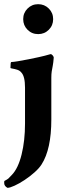

<svg xmlns="http://www.w3.org/2000/svg" viewBox="-30 -694 348 927"><path d="M5.9 212.9Q-9.8 204.1 -9.8 189.5Q-9.8 180.7 -8.8 179.7Q5.9 171.9 10.3 168Q14.6 164.1 27.3 150.4Q57.6 119.1 74.2 52.2Q90.8 -14.6 90.8 -97.7V-270.5Q90.8 -325.2 73.2 -343.8Q65.4 -353.5 52.7 -357.4Q40 -361.3 30.3 -362.8Q20.5 -364.3 20.5 -366.2Q20.5 -394.5 24.4 -394.5Q33.2 -394.5 56.6 -398.4Q80.1 -402.3 107.4 -407.7Q134.8 -413.1 156.7 -418Q178.7 -422.9 185.5 -424.8L213.9 -432.6Q219.7 -432.6 224.6 -426.3Q229.5 -419.9 229.5 -416Q227.5 -390.6 224.6 -376Q221.7 -361.3 219.7 -349.1Q217.8 -336.9 217.8 -318.4V-117.2Q217.8 26.4 170.9 99.6Q159.2 118.2 136.7 138.2Q114.3 158.2 88.4 175.3Q62.5 192.4 40 202.6Q17.6 212.9 5.9 212.9ZM154.3 -529.3Q124 -529.3 103 -550.3Q82 -571.3 82 -601.6Q82 -631.8 103 -652.8Q124 -673.8 154.3 -673.8Q184.6 -673.8 205.6 -652.8Q226.6 -631.8 226.6 -601.6Q226.6 -571.3 205.6 -550.3Q184.6 -529.3 154.3 -529.3Z"/></svg>

Font: Crimson Text Bold
Style: Bold
Weight: 700
Designer: Sebastian Kosch
Foundry: Sebastian Kosch
Version: Version 1.10 July 1, 2025